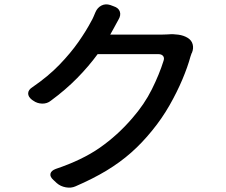

<svg xmlns="http://www.w3.org/2000/svg" viewBox="-20 -823 1040 883"><path d="M503 -794Q525 -787 531 -770Q537 -753 525 -733Q518 -720 513.5 -712Q509 -704 501 -689L487 -664H727Q735 -664 744 -664.5Q753 -665 755 -665Q776 -667 800.5 -663.5Q825 -660 843 -649Q861 -638 866 -619.5Q871 -601 863 -581Q861 -577 861 -577.5Q861 -578 856 -563Q843 -515 818.5 -457Q794 -399 759.5 -338.5Q725 -278 680 -223Q634 -166 583 -121Q532 -76 470 -38.5Q408 -1 327 34Q307 43 282.5 38.5Q258 34 241 19L226 5Q209 -10 212 -24Q215 -38 236 -46Q358 -87 439.5 -144Q521 -201 588 -279Q644 -343 678.5 -412.5Q713 -482 732 -543Q737 -557 730 -565.5Q723 -574 709 -574H429Q388 -518 335 -464Q282 -410 214 -360Q197 -346 174 -346.5Q151 -347 133 -360L127 -364Q109 -378 109.5 -394Q110 -410 129 -422Q202 -472 253.5 -525.5Q305 -579 341 -630.5Q377 -682 400 -726Q405 -734 410.5 -747Q416 -760 419 -767Q428 -788 446.5 -797.5Q465 -807 487 -800Z"/></svg>

Font: Chiron GoRound TC M
Style: Regular
Weight: 500
Designer: Ryoko NISHIZUKA 西塚涼子 (kana, bopomofo & ideographs); Paul D. Hunt (Latin, Greek & Cyrillic); Sandoll Communications 산돌커뮤니
Foundry: Adobe
Version: Version 1.000;hotconv 1.1.1;makeotfexe 2.6.0